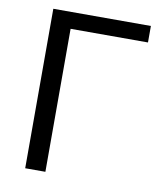

<svg xmlns="http://www.w3.org/2000/svg" viewBox="-81 -777 717 843"><g transform="rotate(10 278.0 -355.5)"><path d="M178.5 0H88.5V-711H523.5V-637.5H178.5Z"/></g></svg>

Font: Roberto Sans
Style: Regular
Weight: 400
Designer: Google (font) & Cristiano Sobral (main changes)
Version: Version 1.500; ttfautohint (v1.8.4.7-5d5b-dirty)